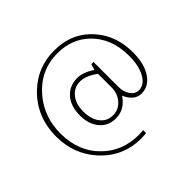

<svg xmlns="http://www.w3.org/2000/svg" viewBox="-155 -640 994 994"><g transform="rotate(-45 342.5 -142.5)"><path d="M439 -49Q399 12 334 12H333Q279 12 246 -26.5Q213 -65 212 -128V-130Q212 -197 246 -237Q280 -277 337 -278H340Q383 -278 432 -244L442 -277H458V-96Q458 -58 475.5 -32.5Q493 -7 521 -7H523Q562 -8 586.5 -53Q611 -98 611 -168V-169Q611 -298 531 -375Q462 -441 358 -441H355Q229 -440 146 -340Q75 -254 75 -136Q75 -2 162 81Q238 154 351 156Q353 156 358 156Q375 156 390 154V176Q374 178 353 178H350Q216 177 127 76Q50 -12 48 -133Q48 -135 48 -140Q48 -286 148 -381Q234 -463 355 -463H356Q488 -463 568 -369Q638 -288 638 -168Q638 -79 601 -29Q569 15 519 15H517Q467 14 439 -49ZM431 -217Q381 -254 339 -255H337Q294 -255 266.5 -221.5Q239 -188 239 -134Q239 -77 265 -43.5Q291 -10 334 -10H335Q376 -10 403.5 -41.5Q431 -73 431 -118Z"/></g></svg>

Font: Tajawal ExtraLight
Style: Regular
Weight: 275
Designer: Boutros Fonts
Foundry: Created by Boutros International 2017
Version: Version 1.700